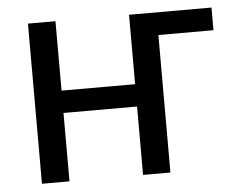

<svg xmlns="http://www.w3.org/2000/svg" viewBox="-43 -580 800 631"><g transform="rotate(-5 356.5 -264.0)"><path d="M161.6 -299.3H404.3V-528.3H676.3V-453.6H494.6V0H404.3V-225.6H161.6V0H70.8V-528.3H161.6Z"/></g></svg>

Font: MAUL
Style: Regular
Weight: 400
Designer: MAUL
Version: Version 1.0; 2020; ttfautohint (v1.8.3)